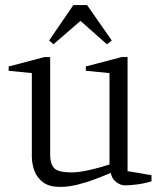

<svg xmlns="http://www.w3.org/2000/svg" viewBox="-20 -724 631 754"><path d="M216 10Q174 10 150 -7.5Q126 -25 115.5 -52.5Q105 -80 105 -110V-437L14 -446V-463L155 -500H177V-115Q177 -82 192 -64.5Q207 -47 262 -47Q291 -47 334 -57Q377 -67 410 -78V-437L317 -446V-463L458 -500H481V-52L575 -36V-12Q546 -3 516.5 0.5Q487 4 470 4Q454 4 436.5 -9Q419 -22 415 -45Q387 -33 352.5 -20Q318 -7 283 1.5Q248 10 216 10ZM190 -550 173 -565 268 -704H322L419 -565L400 -550L296 -642Z"/></svg>

Font: Manuale Light
Style: Regular
Weight: 300
Designer: Eduardo Tunni / Pablo Cosgaya
Foundry: Eduardo Tunni / Pablo Cosgaya
Version: Version 1.002